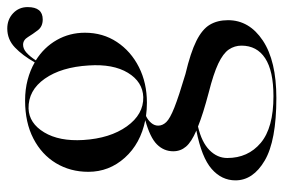

<svg xmlns="http://www.w3.org/2000/svg" viewBox="-146 -388 780 528"><g transform="rotate(-90 244.0 -124.0)"><path d="M304.5 -4Q363.5 10 395.5 26Q427.5 42 440 63Q452.5 84 452.5 113Q452.5 171.5 396.5 208.8Q340.5 246 238.5 246Q121 246 66.5 214Q12 182 12 133.5Q12 95.5 43.5 68Q75 40.5 149 26Q117.5 12.5 104.8 -2.5Q92 -17.5 92 -37.5Q92 -63.5 111 -82.5Q130 -101.5 177.5 -114.5Q113 -127.5 74.2 -170.8Q35.5 -214 35.5 -271Q35.5 -320.5 59.2 -360Q83 -399.5 127 -422.2Q171 -445 231.5 -445Q262 -445 288.5 -438Q315 -431 336.5 -418.5Q355.5 -452 377.5 -473Q399.5 -494 429.5 -494Q454.5 -494 471.5 -478Q488.5 -462 488.5 -438Q488.5 -396.5 454.5 -396.5Q435 -396.5 424.8 -410Q414.5 -423.5 406.2 -437Q398 -450.5 385 -450.5Q373.5 -450.5 363 -441Q352.5 -431.5 342 -415.5Q378 -393 398 -357.8Q418 -322.5 418 -280.5Q418 -231 392.5 -192.5Q367 -154 323.5 -132Q280 -110 225.5 -110Q207 -110 189 -112.5Q177.5 -107 170 -98.2Q162.5 -89.5 162.5 -79Q162.5 -67 172.2 -56.8Q182 -46.5 212.2 -34.5Q242.5 -22.5 304.5 -4ZM209.5 -435.5Q169 -434 144 -392.5Q119 -351 123 -285Q127.5 -211.5 160.5 -165.2Q193.5 -119 241 -120Q283 -121.5 307.8 -162.2Q332.5 -203 328 -270Q323.5 -345.5 291.5 -391Q259.5 -436.5 209.5 -435.5ZM73.5 111Q73.5 168 115 203Q156.5 238 243.5 238Q313 238 347.8 215.2Q382.5 192.5 382.5 150Q382.5 131 371.8 115.2Q361 99.5 333 86.2Q305 73 253.5 60Q223.5 52 200.5 44.8Q177.5 37.5 160 30.5Q117 40.5 95.2 62Q73.5 83.5 73.5 111Z"/></g></svg>

Font: Fraunces144ptRegular
Style: Regular
Weight: 400
Version: Version 1.000;[0bf87f6ff]